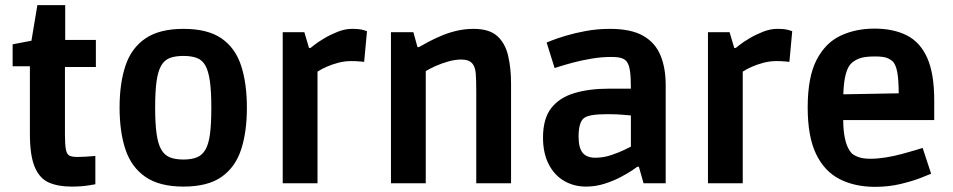

<svg xmlns="http://www.w3.org/2000/svg" viewBox="-20 -711 3698 745"><path d="M257 13Q206 13 170 -2.5Q134 -18 115 -62.5Q96 -107 96 -192V-454H29V-539L102 -553L125 -691H233V-556H352V-451H232V-188Q232 -148 236 -129.5Q240 -111 250.5 -106.5Q261 -102 280 -102Q295 -102 311.5 -103Q328 -104 339 -105Q350 -106 350 -106V4Q350 4 323 8.5Q296 13 257 13Z M692 13Q599 13 544.5 -24.5Q490 -62 467 -130.5Q444 -199 444 -294Q444 -388 467 -456.5Q490 -525 544.5 -562Q599 -599 692 -599Q786 -599 839.5 -562Q893 -525 915.5 -456.5Q938 -388 938 -293Q938 -199 915.5 -130.5Q893 -62 839.5 -24.5Q786 13 692 13ZM692 -92Q723 -92 744 -100.5Q765 -109 777.5 -131Q790 -153 795 -192.5Q800 -232 800 -294Q800 -356 794.5 -395.5Q789 -435 777 -456.5Q765 -478 744 -486Q723 -494 692 -494Q660 -494 639 -486Q618 -478 605.5 -456.5Q593 -435 587.5 -395.5Q582 -356 582 -294Q582 -232 587.5 -192.5Q593 -153 605.5 -131Q618 -109 639 -100.5Q660 -92 692 -92Z M1077 0V-586H1161L1179 -525H1185Q1185 -525 1199.5 -536.5Q1214 -548 1238.5 -562.5Q1263 -577 1291 -588Q1319 -599 1346 -599Q1375 -599 1389.5 -594.5Q1404 -590 1404 -590L1393 -471Q1393 -471 1377 -472.5Q1361 -474 1343 -474Q1317 -474 1292.5 -467.5Q1268 -461 1247.5 -452Q1227 -443 1212 -433V0Z M1497 0V-586H1584L1600 -528H1605Q1622 -538 1645 -550Q1668 -562 1695.5 -573.5Q1723 -585 1754 -592Q1785 -599 1818 -599Q1878 -599 1909 -571.5Q1940 -544 1951.5 -495.5Q1963 -447 1963 -386V0H1828V-357Q1828 -402 1826 -426Q1824 -450 1814 -463Q1807 -472 1796 -476Q1785 -480 1770 -480Q1746 -480 1719.5 -472.5Q1693 -465 1669.5 -454.5Q1646 -444 1632 -435V0Z M2254 13Q2207 13 2169 -9Q2131 -31 2109 -74Q2087 -117 2087 -177Q2087 -250 2118.5 -291Q2150 -332 2208 -349.5Q2266 -367 2344 -367H2428Q2428 -412 2424.5 -435.5Q2421 -459 2413 -470Q2408 -479 2394.5 -484.5Q2381 -490 2351 -490Q2314 -490 2275.5 -483.5Q2237 -477 2205 -468.5Q2173 -460 2152.5 -453.5Q2132 -447 2132 -447L2101 -546Q2101 -546 2121 -554Q2141 -562 2176 -572.5Q2211 -583 2254.5 -591Q2298 -599 2347 -599Q2428 -599 2475 -572.5Q2522 -546 2542.5 -497Q2563 -448 2563 -381V0H2477L2459 -64H2453Q2451 -62 2433 -50Q2415 -38 2387.5 -23.5Q2360 -9 2325.5 2Q2291 13 2254 13ZM2290 -99Q2321 -99 2351 -109Q2381 -119 2402.5 -129.5Q2424 -140 2428 -142V-263Q2424 -263 2399.5 -265.5Q2375 -268 2336 -268Q2263 -268 2245 -252Q2236 -245 2230.5 -227.5Q2225 -210 2225 -181Q2225 -138 2240.5 -118.5Q2256 -99 2290 -99Z M2727 0V-586H2811L2829 -525H2835Q2835 -525 2849.5 -536.5Q2864 -548 2888.5 -562.5Q2913 -577 2941 -588Q2969 -599 2996 -599Q3025 -599 3039.5 -594.5Q3054 -590 3054 -590L3043 -471Q3043 -471 3027 -472.5Q3011 -474 2993 -474Q2967 -474 2942.5 -467.5Q2918 -461 2897.5 -452Q2877 -443 2862 -433V0Z M3375 14Q3297 14 3238 -16Q3179 -46 3146.5 -113.5Q3114 -181 3114 -294Q3114 -412 3148.5 -478.5Q3183 -545 3241.5 -572.5Q3300 -600 3373 -600Q3447 -600 3499 -573.5Q3551 -547 3578 -486Q3605 -425 3605 -322V-245H3191L3252 -265Q3251 -221 3255.5 -191Q3260 -161 3268 -143Q3276 -125 3286 -115Q3297 -106 3314 -100.5Q3331 -95 3357 -95Q3385 -95 3416.5 -100Q3448 -105 3477.5 -113Q3507 -121 3529 -127.5Q3551 -134 3560 -137L3593 -37Q3584 -33 3552 -20.5Q3520 -8 3474 3Q3428 14 3375 14ZM3252 -318 3192 -344 3529 -350 3467 -324Q3468 -378 3464 -414.5Q3460 -451 3448 -468Q3441 -477 3426 -484.5Q3411 -492 3375 -492Q3333 -492 3312.5 -483.5Q3292 -475 3280 -462Q3251 -428 3252 -318Z"/></svg>

Font: Ruda ExtraBold
Style: Regular
Weight: 800
Designer: Mariela Monsalve and Angelina Sanchez
Foundry: Mariela Monsalve and Angelina Sanchez
Version: Version 2.000